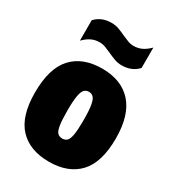

<svg xmlns="http://www.w3.org/2000/svg" viewBox="-193 -901 920 1019"><g transform="rotate(30 267.0 -391.5)"><path d="M267 11Q148.5 11 84.2 -58Q20 -127 20 -271Q20 -419 84.2 -489Q148.5 -559 267 -559Q385.5 -559 449.8 -487.2Q514 -415.5 514 -273Q514 -127.5 449.8 -58.2Q385.5 11 267 11ZM267 -131Q284 -131 295 -141Q306 -151 311.5 -181Q317 -211 317 -271Q317 -333 311.2 -364.2Q305.5 -395.5 294.2 -406.2Q283 -417 267 -417Q251 -417 239.8 -406.5Q228.5 -396 222.8 -365Q217 -334 217 -273Q217 -212 222.5 -181.5Q228 -151 239 -141Q250 -131 267 -131ZM346 -625Q321.5 -625 299.8 -633.2Q278 -641.5 257.5 -651Q239 -659.5 221.5 -666.2Q204 -673 186 -673Q157.5 -673 135 -662.2Q112.5 -651.5 89 -628V-753Q127 -794 188 -794Q213 -794 234.8 -785.8Q256.5 -777.5 276.5 -768Q295 -760 312.5 -753Q330 -746 348 -746Q376.5 -746 399.2 -757Q422 -768 445 -791V-666Q407 -625 346 -625Z"/></g></svg>

Font: Encode Sans Condensed Black
Style: Regular
Weight: 900
Width: 3
Designer: Multiple Designers
Foundry: Impallari Type
Version: Version 3.000; ttfautohint (v1.8.3) -l 8 -r 50 -G 200 -x 14 